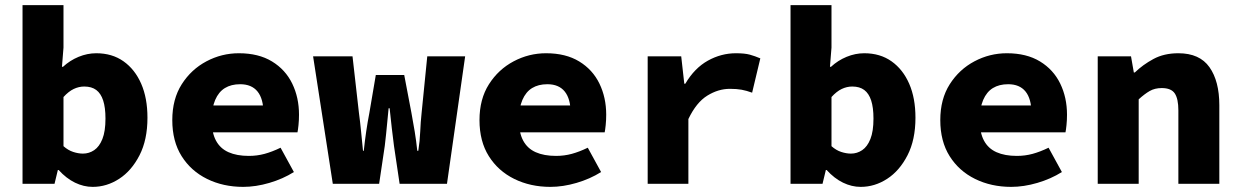

<svg xmlns="http://www.w3.org/2000/svg" viewBox="-20 -718 4840 750"><path d="M342 12Q307 12 273 -4.5Q239 -21 209 -54H206L193 0H68V-698H228V-532L222 -457H226Q253 -482 287 -496Q321 -510 356 -510Q418 -510 462.5 -478.5Q507 -447 531.5 -391Q556 -335 556 -258Q556 -172 525 -111.5Q494 -51 445.5 -19.5Q397 12 342 12ZM304 -118Q328 -118 348 -131.5Q368 -145 380 -175Q392 -205 392 -255Q392 -298 383 -325.5Q374 -353 356 -366.5Q338 -380 309 -380Q288 -380 268 -370.5Q248 -361 228 -339V-147Q246 -131 266 -124.5Q286 -118 304 -118Z M930 12Q852 12 789 -19Q726 -50 689.5 -108Q653 -166 653 -249Q653 -331 690 -389Q727 -447 786.5 -478.5Q846 -510 913 -510Q990 -510 1042.5 -478Q1095 -446 1121.5 -391.5Q1148 -337 1148 -270Q1148 -249 1146 -229.5Q1144 -210 1142 -201H772V-306H1032L1009 -277Q1009 -332 986 -360.5Q963 -389 918 -389Q883 -389 858.5 -374Q834 -359 820.5 -327.5Q807 -296 807 -249Q807 -200 823.5 -169Q840 -138 872.5 -123.5Q905 -109 952 -109Q984 -109 1013.5 -117Q1043 -125 1076 -141L1128 -46Q1085 -19 1032 -3.5Q979 12 930 12Z M1280 0 1203 -498H1357L1382 -278Q1387 -241 1390.5 -204Q1394 -167 1398 -129H1401Q1405 -167 1410.5 -204.5Q1416 -242 1423 -278L1448 -425H1559L1587 -278Q1594 -241 1600 -204Q1606 -167 1610 -129H1614Q1620 -167 1621.5 -204Q1623 -241 1627 -278L1649 -498H1797L1726 0H1541L1519 -148Q1515 -181 1510.5 -217Q1506 -253 1502 -295H1498Q1495 -267 1492 -233Q1489 -199 1483 -148L1461 0Z M2130 12Q2052 12 1989 -19Q1926 -50 1889.5 -108Q1853 -166 1853 -249Q1853 -331 1890 -389Q1927 -447 1986.5 -478.5Q2046 -510 2113 -510Q2190 -510 2242.5 -478Q2295 -446 2321.5 -391.5Q2348 -337 2348 -270Q2348 -249 2346 -229.5Q2344 -210 2342 -201H1972V-306H2232L2209 -277Q2209 -332 2186 -360.5Q2163 -389 2118 -389Q2083 -389 2058.5 -374Q2034 -359 2020.5 -327.5Q2007 -296 2007 -249Q2007 -200 2023.5 -169Q2040 -138 2072.5 -123.5Q2105 -109 2152 -109Q2184 -109 2213.5 -117Q2243 -125 2276 -141L2328 -46Q2285 -19 2232 -3.5Q2179 12 2130 12Z M2510 0V-498H2641L2653 -391H2657Q2693 -452 2745 -481Q2797 -510 2855 -510Q2889 -510 2909 -504.5Q2929 -499 2950 -490L2918 -356Q2896 -364 2877 -367.5Q2858 -371 2831 -371Q2786 -371 2743 -344.5Q2700 -318 2669 -253V0Z M3342 12Q3307 12 3273 -4.5Q3239 -21 3209 -54H3206L3193 0H3068V-698H3228V-532L3222 -457H3226Q3253 -482 3287 -496Q3321 -510 3356 -510Q3418 -510 3462.5 -478.5Q3507 -447 3531.5 -391Q3556 -335 3556 -258Q3556 -172 3525 -111.5Q3494 -51 3445.5 -19.5Q3397 12 3342 12ZM3304 -118Q3328 -118 3348 -131.5Q3368 -145 3380 -175Q3392 -205 3392 -255Q3392 -298 3383 -325.5Q3374 -353 3356 -366.5Q3338 -380 3309 -380Q3288 -380 3268 -370.5Q3248 -361 3228 -339V-147Q3246 -131 3266 -124.5Q3286 -118 3304 -118Z M3930 12Q3852 12 3789 -19Q3726 -50 3689.5 -108Q3653 -166 3653 -249Q3653 -331 3690 -389Q3727 -447 3786.5 -478.5Q3846 -510 3913 -510Q3990 -510 4042.5 -478Q4095 -446 4121.5 -391.5Q4148 -337 4148 -270Q4148 -249 4146 -229.5Q4144 -210 4142 -201H3772V-306H4032L4009 -277Q4009 -332 3986 -360.5Q3963 -389 3918 -389Q3883 -389 3858.5 -374Q3834 -359 3820.5 -327.5Q3807 -296 3807 -249Q3807 -200 3823.5 -169Q3840 -138 3872.5 -123.5Q3905 -109 3952 -109Q3984 -109 4013.5 -117Q4043 -125 4076 -141L4128 -46Q4085 -19 4032 -3.5Q3979 12 3930 12Z M4268 0V-498H4398L4409 -435H4413Q4444 -465 4485.5 -487.5Q4527 -510 4583 -510Q4666 -510 4704.5 -455.5Q4743 -401 4743 -307V0H4583V-287Q4583 -332 4569 -353Q4555 -374 4518 -374Q4491 -374 4471 -362.5Q4451 -351 4428 -330V0Z"/></svg>

Font: Source Code Pro ExtraLight ExtraBold
Style: Regular
Weight: 800
Monospace: yes
Version: Version 1.018;hotconv 1.0.116;makeotfexe 2.5.65601